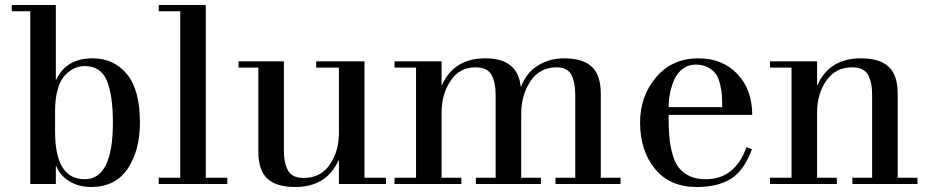

<svg xmlns="http://www.w3.org/2000/svg" viewBox="-20 -735 3709 767"><path d="M101 0V-690H27V-715H203V-417H205Q245 -502 350 -502Q435 -502 487 -439Q539 -376 539 -245Q539 -134 490 -61Q441 12 343 12Q296 12 258.5 -10Q221 -32 205 -71H203V0ZM200 -292V-210Q200 -19 318 -19Q431 -19 431 -245Q431 -354 407 -412.5Q383 -471 318 -471Q299 -471 280.5 -463.5Q262 -456 242.5 -437.5Q223 -419 211.5 -381.5Q200 -344 200 -292Z M614 -690V-715H802V-25H888V0H614V-25H700V-690Z M1334 0V-94H1332Q1284 12 1159 12Q1084 12 1048 -21.5Q1012 -55 1012 -129V-465H933V-490H1114V-134Q1114 -84 1130.5 -54Q1147 -24 1194 -24Q1260 -24 1297 -77Q1334 -130 1334 -205V-465H1243V-490H1436V-25H1522V0Z M1960 -25V-356Q1960 -406 1943.5 -436Q1927 -466 1879 -466Q1816 -466 1780 -412.5Q1744 -359 1744 -285V-25H1823V0H1556V-25H1642V-465H1556V-490H1744V-396H1746Q1794 -502 1919 -502Q2048 -502 2060 -390H2062Q2083 -445 2129.5 -473.5Q2176 -502 2233 -502Q2308 -502 2344 -468.5Q2380 -435 2380 -361V-25H2459V0H2199V-25H2278V-356Q2278 -406 2262.5 -436Q2247 -466 2203 -466Q2136 -466 2099 -410.5Q2062 -355 2062 -279V-25H2141V0H1881V-25Z M2985 -276H2651V-268Q2651 -222 2654 -188Q2657 -154 2666 -120.5Q2675 -87 2691 -66Q2707 -45 2734 -32Q2761 -19 2799 -19Q2916 -19 2962 -147L2984 -139Q2953 -55 2901 -21.5Q2849 12 2763 12Q2655 12 2596 -61Q2537 -134 2537 -245Q2537 -351 2601 -426.5Q2665 -502 2770 -502Q2866 -502 2925.5 -439.5Q2985 -377 2985 -276ZM2651 -307H2865Q2865 -335 2864 -353Q2863 -371 2857 -397Q2851 -423 2840.5 -438.5Q2830 -454 2809 -465.5Q2788 -477 2759 -477Q2729 -477 2706.5 -459.5Q2684 -442 2672.5 -414.5Q2661 -387 2656 -360Q2651 -333 2651 -307Z M3056 -25H3142V-465H3056V-490H3244V-396H3246Q3294 -502 3419 -502Q3494 -502 3530 -468.5Q3566 -435 3566 -361V-25H3645V0H3385V-25H3464V-356Q3464 -406 3447.5 -436Q3431 -466 3384 -466Q3318 -466 3281 -413Q3244 -360 3244 -285V-25H3323V0H3056Z"/></svg>

Font: Justus
Style: Oldstyle
Weight: 500
Version: Version 001.000